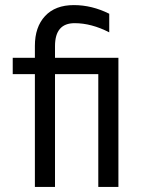

<svg xmlns="http://www.w3.org/2000/svg" viewBox="-20 -734 554 754"><path d="M196 0H117V-443H30V-507H117V-554Q117 -628 157 -671Q197 -714 270 -714Q341 -714 409 -680V-607Q339 -643 273 -643Q196 -643 196 -553V-507H445V0H366V-443H196Z"/></svg>

Font: Hind Guntur
Style: Regular
Weight: 400
Designer: Manushi Parikh, Hitesh Malaviya
Foundry: Indian Type Foundry
Version: Version 1.002;PS 1.0;hotconv 1.0.86;makeotf.lib2.5.63406; tt